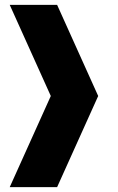

<svg xmlns="http://www.w3.org/2000/svg" viewBox="-20 -770 484 790"><path d="M215 -750 384 -375 215 0H20L189 -375L20 -750Z"/></svg>

Font: Black Han Sans
Style: Regular
Weight: 400
Width: 7
Designer: ZESSTYPE
Foundry: ZESSTYPE
Version: Version 1.00